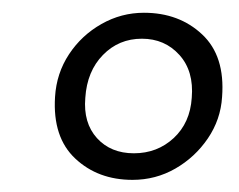

<svg xmlns="http://www.w3.org/2000/svg" viewBox="-20 -722 382 307"><path d="M191.9 -434.4Q136.6 -434.4 100.3 -468.5Q64 -502.5 68 -567Q70.3 -604.9 90.4 -635.3Q110.4 -665.6 142.2 -683.6Q173.9 -701.6 210.1 -701.6Q266.4 -701.6 303.2 -667Q340.1 -632.5 335.1 -567Q332.9 -530.9 312.3 -500.6Q291.7 -470.4 260.3 -452.4Q228.9 -434.4 191.9 -434.4ZM194.1 -476.9Q231.4 -476.9 257.7 -501.2Q284 -525.6 286.6 -565.6Q290.2 -608.2 266.9 -634.1Q243.5 -660.1 206.9 -660.1Q169.9 -660.1 144.6 -634.1Q119.2 -608.2 116.4 -565.6Q113 -525.6 135 -501.2Q157.1 -476.9 194.1 -476.9Z"/></svg>

Font: Ancizar Serif Light
Style: Italic
Weight: 300
Italic angle: -4°
Designer: Cesar Puertas, Viviana Monsalve, Julian Moncada, Julian Prieto, Jose Castro, Felipe Aragon, Mariel Hernandez, Sara Alarc
Version: Version 8.100